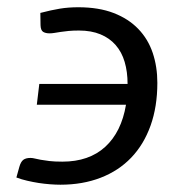

<svg xmlns="http://www.w3.org/2000/svg" viewBox="-20 -505 472 532"><path d="M91.8 -469.2Q122.1 -477.1 145.8 -481Q169.4 -484.9 196.8 -484.9Q253.4 -484.9 294.7 -469Q335.9 -453.1 363 -425Q390.1 -397 403.1 -358.6Q416 -320.3 416 -275.4Q416 -209.5 397.2 -157Q378.4 -104.5 343.5 -68.1Q308.6 -31.7 258.8 -12.5Q209 6.8 147.5 6.8Q134.3 6.8 118.7 5.6Q103 4.4 87.2 2Q71.3 -0.5 55.4 -4.2Q39.6 -7.8 25.4 -13.2L33.7 -43Q37.6 -56.6 44.4 -62Q51.3 -67.4 64.5 -67.4Q70.3 -67.4 76.7 -65.7Q83 -64 92.8 -62.3Q102.5 -60.5 116.9 -58.8Q131.3 -57.1 152.8 -57.1Q226.6 -57.1 271.5 -98.1Q316.4 -139.2 329.1 -214.8H82L88.9 -272.5H333.5Q333.5 -306.2 325.4 -333.5Q317.4 -360.8 300.5 -380.1Q283.7 -399.4 258.3 -409.9Q232.9 -420.4 198.7 -420.4Q182.1 -420.4 169.7 -419.2Q157.2 -418 147.7 -416.5Q138.2 -415 130.9 -413.8Q123.5 -412.6 117.2 -412.6Q106.4 -412.6 99.6 -416.7Q92.8 -420.9 92.3 -435.1Z"/></svg>

Font: Carlito
Style: Italic
Weight: 400
Italic angle: -7°
Designer: Lukasz Dziedzic
Foundry: tyPoland Lukasz Dziedzic
Version: Version 1.104